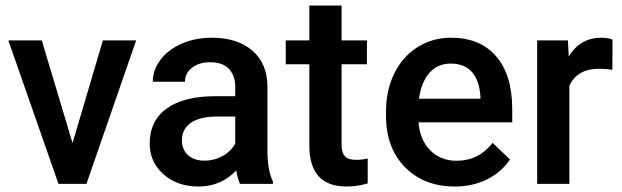

<svg xmlns="http://www.w3.org/2000/svg" viewBox="-20 -677 2289 707"><path d="M247.1 -150.4 358.9 -528.3H481.4L298.3 0H195.3L10.7 -528.3H133.8Z M863.8 0Q856 -15.1 850.1 -49.3Q793.5 9.8 711.4 9.8Q631.8 9.8 581.5 -35.6Q531.2 -81.1 531.2 -147.9Q531.2 -232.4 594 -277.6Q656.7 -322.8 773.4 -322.8H846.2V-357.4Q846.2 -398.4 823.2 -423.1Q800.3 -447.8 753.4 -447.8Q712.9 -447.8 687 -427.5Q661.1 -407.2 661.1 -376H542.5Q542.5 -419.4 571.3 -457.3Q600.1 -495.1 649.7 -516.6Q699.2 -538.1 760.3 -538.1Q853 -538.1 908.2 -491.5Q963.4 -444.8 964.8 -360.4V-122.1Q964.8 -50.8 984.9 -8.3V0ZM733.4 -85.4Q768.6 -85.4 799.6 -102.5Q830.6 -119.6 846.2 -148.4V-248H782.2Q716.3 -248 683.1 -225.1Q649.9 -202.1 649.9 -160.2Q649.9 -126 672.6 -105.7Q695.3 -85.4 733.4 -85.4Z M1237.8 -656.7V-528.3H1331.1V-440.4H1237.8V-145.5Q1237.8 -115.2 1249.8 -101.8Q1261.7 -88.4 1292.5 -88.4Q1313 -88.4 1334 -93.3V-1.5Q1293.5 9.8 1255.9 9.8Q1119.1 9.8 1119.1 -141.1V-440.4H1032.2V-528.3H1119.1V-656.7Z M1654.3 9.8Q1541.5 9.8 1471.4 -61.3Q1401.4 -132.3 1401.4 -250.5V-265.1Q1401.4 -344.2 1431.9 -406.5Q1462.4 -468.8 1517.6 -503.4Q1572.8 -538.1 1640.6 -538.1Q1748.5 -538.1 1807.4 -469.2Q1866.2 -400.4 1866.2 -274.4V-226.6H1521Q1526.4 -161.1 1564.7 -123Q1603 -85 1661.1 -85Q1742.7 -85 1793.9 -150.9L1857.9 -89.8Q1826.2 -42.5 1773.2 -16.4Q1720.2 9.8 1654.3 9.8ZM1640.1 -442.9Q1591.3 -442.9 1561.3 -408.7Q1531.2 -374.5 1522.9 -313.5H1749V-322.3Q1745.1 -381.8 1717.3 -412.4Q1689.5 -442.9 1640.1 -442.9Z M2234.9 -419.9Q2211.4 -423.8 2186.5 -423.8Q2105 -423.8 2076.7 -361.3V0H1958V-528.3H2071.3L2074.2 -469.2Q2117.2 -538.1 2193.4 -538.1Q2218.8 -538.1 2235.4 -531.2Z"/></svg>

Font: Shabnam Medium FD
Style: Medium-FD
Weight: 500
Foundry: DejaVu fonts team - Redesigned by Saber Rastikerdar - Based on Vazir font
Version: Version 5.0.0